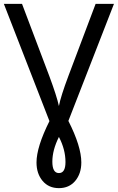

<svg xmlns="http://www.w3.org/2000/svg" viewBox="-30 -734 610 994"><path d="M159 107Q159 27 226 -107L-10 -714H84L225 -341Q264 -236 275 -185Q284 -234 325 -343L465 -714H560L324 -108Q391 24 391 107Q391 165 359.5 202.5Q328 240 275 240Q222 240 190.5 202.5Q159 165 159 107ZM309 105Q309 40 275 -25Q241 43 241 103Q241 162 275 162Q309 162 309 105Z"/></svg>

Font: Advent Sans Logo
Style: Regular
Weight: 400
Designer: Types & Symbols
Foundry: Types & Symbols
Version: Version 1.002